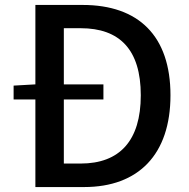

<svg xmlns="http://www.w3.org/2000/svg" viewBox="-20 -756 765 776"><path d="M238 -95V-354H398V-415H238V-642H306C464 -642 549 -555 549 -371C549 -188 464 -95 306 -95ZM123 -736V-415L35 -410V-354H123V0H320C540 0 669 -132 669 -371C669 -611 540 -736 314 -736Z"/></svg>

Font: Noto Sans Japanese Medium
Style: Regular
Weight: 500
Designer: Ryoko NISHIZUKA (kana & ideographs); Paul D. Hunt (Latin, Greek & Cyrillic); Wenlong ZHANG (bopomofo); Sandoll Communica
Foundry: Adobe Systems Incorporated
Version: Version 1.000;PS 1;hotconv 1.0.78;makeotf.lib2.5.61930